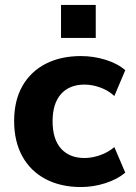

<svg xmlns="http://www.w3.org/2000/svg" viewBox="-20 -743 549 774"><path d="M306 11Q225 11 164 -21Q103 -53 70 -113Q37 -173 37 -255Q37 -338 70.5 -396.5Q104 -455 164.5 -486Q225 -517 306 -517Q357 -517 405.5 -502Q454 -487 485 -460L441 -356Q416 -379 383.5 -390.5Q351 -402 321 -402Q260 -402 226 -364Q192 -326 192 -254Q192 -182 226 -144Q260 -106 321 -106Q350 -106 382.5 -117Q415 -128 441 -150L485 -47Q453 -20 404.5 -4.5Q356 11 306 11ZM226 -590V-723H366V-590Z"/></svg>

Font: Mulish ExtraLight ExtraBold
Style: Regular
Weight: 800
Version: Version 3.603